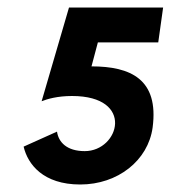

<svg xmlns="http://www.w3.org/2000/svg" viewBox="-20 -484 455 512"><path d="M206 -81C158 -81 136 -105 132 -133L43 -93C54 -46 95 8 194 8C294 8 375 -56 387 -144C404 -273 328 -307 224 -307L241 -371H402L415 -464H164L91 -214C106 -220 133 -228 172 -228C341 -228 298 -81 206 -81Z"/></svg>

Font: Hussar Tani
Style: Kurs
Weight: 700
Foundry: Cannot Into Space Fonts
Version: Version 0.92